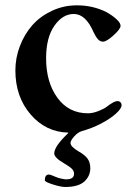

<svg xmlns="http://www.w3.org/2000/svg" viewBox="-20 -498 512 738"><path d="M39.1 -227.5Q39.1 -275.4 56.6 -321.3Q74.2 -367.2 104.5 -401.4Q134.8 -435.5 179.7 -456.5Q224.6 -477.5 275.4 -477.5Q337.9 -477.5 389.6 -451.2Q412.1 -438.5 427.7 -424.3Q443.4 -410.2 443.4 -398.4Q443.4 -386.7 416.5 -362.3Q389.6 -337.9 376 -337.9Q365.2 -337.9 356.9 -346.7Q348.6 -355.5 339.8 -374Q309.6 -444.3 263.7 -444.3Q220.7 -444.3 189 -398.9Q157.2 -353.5 157.2 -274.4Q157.2 -181.6 200.7 -122.1Q244.1 -62.5 318.4 -62.5Q335.9 -62.5 357.4 -70.8Q378.9 -79.1 390.6 -87.9Q418 -109.4 431.6 -109.4Q438.5 -109.4 442.9 -105Q447.3 -100.6 447.3 -93.8Q447.3 -80.1 423.8 -59.6Q400.4 -39.1 365.2 -21.5Q335.9 -5.9 294.9 5.9Q280.3 9.8 265.6 25.9Q251 42 251 51.8Q251 65.4 282.2 84Q306.6 97.7 316.9 112.3Q327.1 127 327.1 148.4Q327.1 178.7 304.2 199.7Q281.2 220.7 230.5 220.7Q213.9 220.7 183.1 210.9Q152.3 201.2 152.3 195.3Q152.3 172.9 168 172.9Q173.8 172.9 193.4 181.6Q201.2 185.5 214.8 188.5Q228.5 191.4 234.4 191.4Q264.6 191.4 264.6 169.9Q264.6 159.2 256.3 150.9Q248 142.6 229.5 131.8Q215.8 123 209 118.7Q202.1 114.3 195.3 106.4Q188.5 98.6 188.5 91.8Q188.5 64.5 242.2 13.7V11.7Q156.2 9.8 97.7 -58.1Q39.1 -126 39.1 -227.5Z"/></svg>

Font: Monomakh Unicode TT
Style: Medium
Weight: 500
Designer: Alexey Kryukov, Aleksandr Andreev
Version: Version 1.1